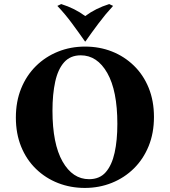

<svg xmlns="http://www.w3.org/2000/svg" viewBox="-20 -909 835 944"><path d="M398 -680Q469 -680 530 -656Q591 -632 638 -586.5Q685 -541 711 -477Q737 -413 737 -334Q737 -255 711 -191Q685 -127 638.5 -81Q592 -35 530 -10Q468 15 397 15Q327 15 265.5 -9Q204 -33 157 -78.5Q110 -124 84 -188Q58 -252 58 -331Q58 -410 84 -474Q110 -538 156.5 -584Q203 -630 265 -655Q327 -680 398 -680ZM418 -28Q470 -28 500 -62.5Q530 -97 543.5 -158Q557 -219 557 -300Q557 -463 507.5 -550Q458 -637 377 -637Q326 -637 295.5 -603Q265 -569 251.5 -507.5Q238 -446 238 -365Q238 -202 287.5 -115Q337 -28 418 -28ZM517 -889 536 -880Q499 -840 464.5 -794Q430 -748 400 -705H398Q368 -748 334 -794Q300 -840 262 -880L281 -889Q348 -868 399 -830Q450 -868 517 -889Z"/></svg>

Font: Bona Nova
Style: Bold
Weight: 700
Designer: Mateusz Machalski
Foundry: Capitalics
Version: Version 4.001; ttfautohint (v1.8.3)